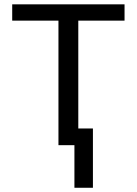

<svg xmlns="http://www.w3.org/2000/svg" viewBox="-20 -679 640 898"><path d="M346.2 -582.5V-78.1H414.6V199.2H328.1V0H253.4V-582.5H37.1V-658.7H562.5V-582.5Z"/></svg>

Font: Courier New
Style: Regular
Weight: 400
Designer: Steve Matteson
Foundry: Ascender Corporation
Version: Version 2.00.3